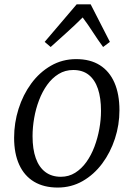

<svg xmlns="http://www.w3.org/2000/svg" viewBox="-20 -834 601 864"><path d="M323 -568Q386 -568 429.2 -540.8Q472.5 -513.5 495 -462Q517.5 -410.5 517.5 -337.5Q517.5 -272 497.2 -210Q477 -148 440 -98.2Q403 -48.5 352 -19.2Q301 10 239.5 10Q177.5 10 133.5 -16.2Q89.5 -42.5 66.5 -92.8Q43.5 -143 43.5 -214Q43.5 -281 63.5 -344.2Q83.5 -407.5 120.5 -458Q157.5 -508.5 209 -538.2Q260.5 -568 323 -568ZM309.5 -519Q273 -519 243.8 -501Q214.5 -483 192.5 -452.5Q170.5 -422 155.8 -383.2Q141 -344.5 133.8 -302.8Q126.5 -261 126.5 -221Q126.5 -163 141 -122.2Q155.5 -81.5 184 -60Q212.5 -38.5 254 -38.5Q289.5 -38.5 318.2 -56.5Q347 -74.5 368.8 -105Q390.5 -135.5 405 -174Q419.5 -212.5 427 -254Q434.5 -295.5 434.5 -335Q434.5 -393 420.8 -434Q407 -475 379.5 -497Q352 -519 309.5 -519ZM208 -622.5 181 -645.5 325 -814.5H388L474.5 -645.5L444 -622.5Q419.5 -656 398.2 -689Q377 -722 352 -755.5Q318.5 -722 281.8 -689Q245 -656 208 -622.5Z"/></svg>

Font: Merriweather Light
Style: Italic
Weight: 300
Italic angle: -7.8°
Designer: Eben Sorkin
Foundry: Eben Sorkin
Version: Version 2.101